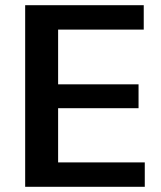

<svg xmlns="http://www.w3.org/2000/svg" viewBox="-20 -720 621 740"><path d="M176 -94H538V0H77V-700H534V-606H176L204 -679V-347L176 -395H514V-303H176L204 -351V-21Z"/></svg>

Font: Pathway Extreme 12pt SemiBold
Style: Regular
Weight: 600
Version: Version 1.001;gftools[0.9.26]